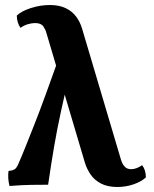

<svg xmlns="http://www.w3.org/2000/svg" viewBox="-20 -737 615 766"><path d="M448 9Q409 9 382.5 -5Q356 -19 341 -41.5Q326 -64 319 -87L165 -606Q162 -618 153 -631.5Q144 -645 120 -645Q107 -645 91.5 -640.5Q76 -636 62 -626Q55 -635 51 -648Q47 -661 47 -675Q66 -693 103.5 -705Q141 -717 179 -717Q216 -717 242 -704.5Q268 -692 284 -670.5Q300 -649 308 -621L462 -102Q464 -95 468 -86Q472 -77 480.5 -69.5Q489 -62 504 -62Q512 -62 523 -65.5Q534 -69 547 -78Q562 -59 562 -29Q543 -12 512.5 -1.5Q482 9 448 9ZM18 5Q14 -10 13 -25.5Q12 -41 14 -55Q34 -57 41.5 -64Q49 -71 57 -92Q66 -112 81 -149.5Q96 -187 117 -240Q138 -293 162.5 -360.5Q187 -428 216 -509L261 -458Q240 -369 224 -296Q208 -223 196 -153Q184 -83 172 0Q144 0 105.5 0.5Q67 1 18 5Z"/></svg>

Font: Vollkorn
Style: Bold
Weight: 700
Designer: Friedrich Althausen
Foundry: Friedrich Althausen
Version: Version 5.000